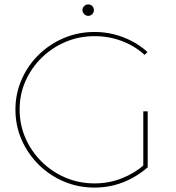

<svg xmlns="http://www.w3.org/2000/svg" viewBox="-20 -848 800 871"><path d="M636 -599Q591 -640 532.5 -662Q474 -684 409 -684Q339 -684 277.5 -658Q216 -632 169 -586Q122 -540 95.5 -480Q69 -420 69 -351Q69 -282 95.5 -221.5Q122 -161 169 -114.5Q216 -68 277.5 -42Q339 -16 409 -16Q474 -16 532.5 -39Q591 -62 636 -102L650 -89Q618 -61 579.5 -40Q541 -19 498 -8Q455 3 409 3Q335 3 270 -24.5Q205 -52 155.5 -101Q106 -150 78 -214Q50 -278 50 -351Q50 -423 78 -487Q106 -551 155.5 -599.5Q205 -648 270 -675.5Q335 -703 409 -703Q455 -703 498 -692Q541 -681 579 -661Q617 -641 649 -612ZM630 -343H650V-89H630ZM380 -828Q391 -828 398.5 -820.5Q406 -813 406 -802Q406 -792 398.5 -784Q391 -776 380 -776Q370 -776 362 -784Q354 -792 354 -802Q354 -813 362 -820.5Q370 -828 380 -828Z"/></svg>

Font: Alexandria Thin
Style: Regular
Weight: 250
Designer: Mohamed Gaber
Foundry: Kief Type Foundry
Version: Version 5.100